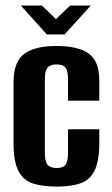

<svg xmlns="http://www.w3.org/2000/svg" viewBox="-20 -671 406 699"><path d="M187.3 8.3Q135.9 8.3 100.5 -2.8Q65.2 -14 47.2 -48.5Q29.2 -83 29.2 -151.7V-369.7Q29.2 -446.5 68.3 -475.1Q107.5 -503.6 185.7 -503.6Q263.6 -503.6 302.5 -476.4Q341.5 -449.2 341.5 -376.8V-304.5H227.5V-383.3Q227.5 -412.1 218.7 -424.3Q209.9 -436.5 185.7 -436.5Q162.5 -436.5 152.8 -424.3Q143.2 -412.1 143.2 -383.3V-114.5Q143.2 -83.9 152.8 -71.6Q162.5 -59.4 187 -59.4Q209.9 -59.4 218.7 -71.3Q227.5 -83.2 227.5 -114.5V-200.3H341.5V-152.4Q341.5 -83.6 323.7 -49Q305.9 -14.3 271.3 -3Q236.8 8.3 187.3 8.3ZM150.6 -545.6 56 -650.8H132.6L183.7 -601.5L235.5 -650.8H310.4L215.1 -545.6Z"/></svg>

Font: Alumni Sans Thin
Style: Regular
Weight: 100
Designer: Robert E. Leuschke
Foundry: Robert E. Leuschke
Version: Version 1.018